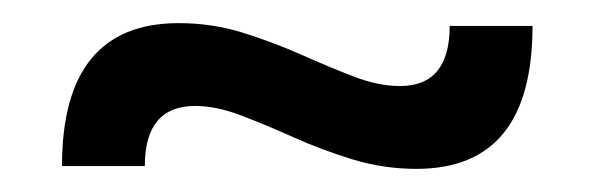

<svg xmlns="http://www.w3.org/2000/svg" viewBox="-20 -420 515 166"><path d="M33.6 -276.4Q33.6 -338.4 58.9 -369.2Q84.2 -400 134.4 -400Q163.4 -400 189.7 -391.8Q216 -383.6 240.3 -372.8Q264.6 -362 285.9 -353.8Q307.2 -345.6 325.8 -345.6Q368.8 -345.6 368.8 -397.6H440.4Q440.4 -335.6 415.3 -304.8Q390.2 -274 340 -274Q311.6 -274 284.8 -282.2Q258 -290.4 234 -301.2Q210 -312 188.4 -320.2Q166.8 -328.4 148.8 -328.4Q105.2 -328.4 105.2 -276.4Z"/></svg>

Font: Mozilla Headline ExtraLight
Style: Regular
Weight: 200
Designer: Studio DRAMA
Foundry: Studio DRAMA
Version: Version 1.000